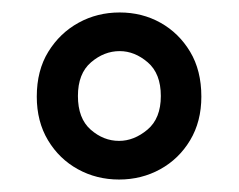

<svg xmlns="http://www.w3.org/2000/svg" viewBox="-20 -732 383 308"><path d="M171 -444Q135 -444 105 -460.5Q75 -477 57 -507Q39 -537 39 -577Q39 -619 57.5 -649Q76 -679 106 -695.5Q136 -712 172 -712Q208 -712 237.5 -695.5Q267 -679 285 -649Q303 -619 303 -577Q303 -537 285 -507Q267 -477 237 -460.5Q207 -444 171 -444ZM171 -506Q195 -506 216.5 -524Q238 -542 238 -578Q238 -614 217 -632Q196 -650 172 -650Q147 -650 126 -632Q105 -614 105 -578Q105 -542 125.5 -524Q146 -506 171 -506Z"/></svg>

Font: DM Sans 11pt
Style: Regular
Weight: 400
Version: Version 4.004;gftools[0.9.30]